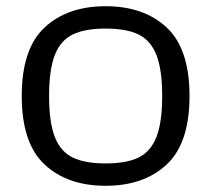

<svg xmlns="http://www.w3.org/2000/svg" viewBox="-20 -583 680 618"><path d="M50 -274Q50 -426 123.5 -494.5Q197 -563 320 -563Q443 -563 516.5 -494.5Q590 -426 590 -274Q590 -122 516.5 -53.5Q443 15 320 15Q197 15 123.5 -53.5Q50 -122 50 -274ZM502 -274Q502 -359 483.5 -406Q465 -453 426 -472Q387 -491 320 -491Q253 -491 214 -472Q175 -453 156.5 -406Q138 -359 138 -274Q138 -189 156.5 -142Q175 -95 214 -76Q253 -57 320 -57Q387 -57 426 -76Q465 -95 483.5 -142Q502 -189 502 -274Z"/></svg>

Font: Rhodium Libre
Style: Regular
Weight: 400
Designer: James Puckett
Foundry: Dunwich Type Founders
Version: Version 1.001; ttfautohint (v1.3)